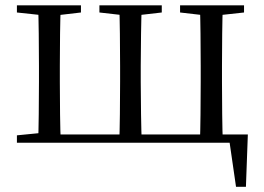

<svg xmlns="http://www.w3.org/2000/svg" viewBox="-20 -536 990 721"><path d="M123.1 0H208.4C205.7 -48.6 204.7 -160.1 204.7 -228.5V-288.3C204.7 -355.1 205.7 -467.4 208.4 -516H123.1C125.3 -467.4 126.3 -355.1 126.3 -288.3V-228.5C126.3 -160.1 125.3 -48.6 123.1 0ZM427.8 0H512.3C510.3 -48.6 508.5 -160.1 508.5 -228.5V-288.3C508.5 -355.1 510.3 -467.4 512.3 -516H427.8C430 -467.4 431 -355.1 431 -288.3V-228.5C431 -160.1 430 -48.6 427.8 0ZM730.7 0H816.9C814.6 -48.6 813.6 -160.1 813.6 -228.5V-288.3C813.6 -355.1 814.6 -467.4 816.9 -516H730.7C732.7 -467.4 733.7 -355.1 733.7 -288.3V-228.5C733.7 -160.1 732.7 -48.6 730.7 0ZM866.3 165.4H903.5L910.7 -31.1H167V0H875.2L838.3 -27.9ZM43.5 -489.1 152.7 -477.4H184.2L284 -489.1V-516H43.5ZM353.3 -489.1 456.4 -477.4H486.1L587.5 -489.1V-516H353.3ZM656.2 -489.1 757.7 -477.4H789.4L896.4 -489.1V-516H656.2ZM43.5 0H167V-38.6H152.7L43.5 -27.8Z"/></svg>

Font: Source Han Serif TW VF
Style: Regular
Weight: 250
Designer: Ryoko NISHIZUKA 西塚涼子 (kana & ideographs); Frank Grießhammer (Latin, Greek & Cyrillic); Wenlong ZHANG 张文龙 (bopomofo); San
Foundry: Adobe
Version: Version 2.002;hotconv 1.1.0;makeotfexe 2.6.0